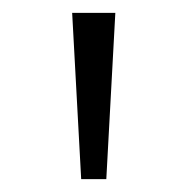

<svg xmlns="http://www.w3.org/2000/svg" viewBox="-20 -793 292 298"><path d="M106 -515H145L159 -773H92Z"/></svg>

Font: Noto Sans Telugu SemiCondensed Light
Style: Regular
Weight: 300
Width: 4
Designer: Jelle Bosma - Monotype Design Team
Foundry: Monotype Imaging Inc.
Version: Version 2.005